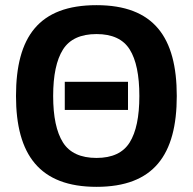

<svg xmlns="http://www.w3.org/2000/svg" viewBox="-20 -710 747 744"><path d="M354 -690C130.8 -690 42 -567.5 42 -338C42 -110.2 133.5 14 354 14C575.4 14 665 -109.6 665 -338C665 -566 575.8 -690 354 -690ZM520 -338C520 -258 507.5 -198 482.5 -158C457.5 -118 414.7 -98 354 -98C292.7 -98 249.3 -118 224 -158C198.7 -198 186 -258 186 -338C186 -418 198.7 -478 224 -518C249.3 -558 292.7 -578 354 -578C414.7 -578 457.5 -558.2 482.5 -518.5C507.5 -478.8 520 -418.7 520 -338ZM231 -284H476V-393H231Z"/></svg>

Font: Fog Sans
Style: Bold
Weight: 700
Foundry: Intel Corporation
Version: Version 1.00